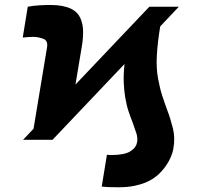

<svg xmlns="http://www.w3.org/2000/svg" viewBox="-20 -573 830 787"><path d="M73.2 -419 93.8 -545.5Q116.5 -549.7 139.6 -551.1Q162.6 -552.6 186.1 -552.6Q213.8 -552.6 234.6 -548.7Q255.3 -544.7 270.4 -537.5Q285.5 -530.2 295.3 -519.9Q305 -509.6 310.4 -496.8Q321 -471.2 320.7 -440.3Q320.3 -409.4 314.6 -377.8L289.4 -226.6L592.3 -545.5H713.1L636.7 -464.8Q625.7 -397.7 622.9 -345.5Q620 -293.3 627.8 -251.4Q634.9 -212 644.9 -181.1Q654.8 -150.2 664.8 -123.6Q672.6 -103.3 678.4 -84.2Q684.3 -65 688.9 -46.5Q693.5 -28.1 694.1 -7.1Q694.6 13.8 690.3 38.4Q689.3 44.4 686.3 54.2Q683.2 63.9 677.7 76Q672.2 88.1 663.5 101.6Q654.8 115.1 642.4 128.9Q630.3 142.8 613.6 154.8Q596.9 166.9 575.5 175.6Q554 184.3 527 189.5Q500 194.6 467.3 194.6Q451.3 194.6 434.8 194.2Q418.3 193.9 397 191.8L418.3 61.1Q423.3 62.1 428.1 62.3Q432.9 62.5 435.4 62.5Q490.8 62.5 514.9 46.9Q527 39.1 533.6 29.8Q540.1 20.6 541.9 9.9Q545.1 -7.8 538.9 -27Q532.7 -46.2 524.1 -69.6Q515.6 -90.9 506.9 -116.8Q498.2 -142.8 492.9 -176.1Q488.6 -203.1 487.2 -235.6Q485.8 -268.1 490.4 -310.7L195.3 0H74.6L117.5 -45.5L172.6 -377.8Q177.6 -406.2 158 -413.7Q136.4 -421.9 116.5 -421.9Q105.5 -421.9 94.8 -421Q84.2 -420.1 73.2 -419Z"/></svg>

Font: Inter P Black
Style: Italic
Weight: 900
Italic angle: -9.40001°
Designer: Rasmus Andersson
Foundry: rsms
Version: Version 3.018;git-588b23468